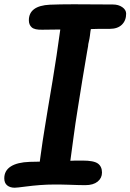

<svg xmlns="http://www.w3.org/2000/svg" viewBox="-34 -863 610 898"><path d="M494 -842Q520 -842 538 -829.5Q556 -817 556 -799Q556 -767 536 -747.5Q516 -728 479 -728Q450 -728 428 -728Q406 -728 391 -727L389 -716Q388 -708 386.5 -695.5Q385 -683 381 -666L379 -657Q379 -650 378 -647L376 -636L373 -619L351 -488L330 -357Q318 -283 310 -222Q302 -161 295 -111Q306 -112 320 -112Q334 -112 352 -112Q405 -112 424 -98Q443 -84 443 -56Q443 -30 422.5 -13.5Q402 3 365 3Q352 3 332.5 2.5Q313 2 286 1Q261 0 244.5 0Q228 0 220 0Q188 0 154 2.5Q120 5 82 10Q65 12 53.5 13.5Q42 15 35 15Q13 15 -0.5 4Q-14 -7 -14 -29Q-14 -65 16.5 -84.5Q47 -104 105 -106L152 -107L155 -129Q166 -210 175.5 -266Q185 -322 190 -355L212 -486Q231 -600 248 -725L164 -724Q128 -723 114.5 -735Q101 -747 101 -768Q101 -836 199 -841Q222 -842 250 -842.5Q278 -843 311 -843Z"/></svg>

Font: Lebkuchenwelt
Style: Regular
Weight: 400
Designer: Vernon Adams
Foundry: Gereon Berster
Version: Version 1.000;PS 001.001;hotconv 1.0.56 